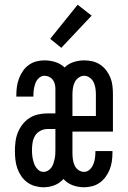

<svg xmlns="http://www.w3.org/2000/svg" viewBox="-20 -783 540 811"><path d="M164 8Q146 8 128 3Q110 -2 95 -13Q80 -24 69.5 -39.5Q59 -55 53 -72.5Q47 -90 45 -108.5Q43 -127 43 -146Q43 -165 45.5 -185Q48 -205 55.5 -223.5Q63 -242 75.5 -258Q88 -274 104.5 -284.5Q121 -295 140.5 -299.5Q160 -304 180 -304H214V-408Q214 -418 211.5 -428Q209 -438 203 -446Q197 -454 187.5 -458.5Q178 -463 168 -463Q155 -463 144.5 -453.5Q134 -444 129.5 -431.5Q125 -419 123 -406Q121 -393 121 -379V-375H49V-383Q49 -400 51.5 -417.5Q54 -435 60.5 -452Q67 -469 77 -483.5Q87 -498 101.5 -508.5Q116 -519 133 -523.5Q150 -528 168 -528Q191 -528 213.5 -521Q236 -514 253 -498Q269 -514 291 -521Q313 -528 336 -528Q353 -528 370.5 -524Q388 -520 403 -510Q418 -500 429 -485.5Q440 -471 446.5 -454.5Q453 -438 455 -420.5Q457 -403 457 -385V-227H286V-135Q286 -122 288 -109Q290 -96 295 -84.5Q300 -73 311 -65Q322 -57 335 -57Q348 -57 358.5 -66.5Q369 -76 374 -88.5Q379 -101 381 -114Q383 -127 383 -141V-145H455V-137Q455 -120 452.5 -102Q450 -84 443.5 -67.5Q437 -51 426.5 -36.5Q416 -22 401.5 -11.5Q387 -1 369.5 3.5Q352 8 335 8Q310 8 287 -0.5Q264 -9 248 -27Q232 -9 210 -0.5Q188 8 164 8ZM286 -293H385V-385Q385 -398 383 -411Q381 -424 375.5 -435.5Q370 -447 359 -455Q348 -463 336 -463Q323 -463 312 -455Q301 -447 295.5 -435.5Q290 -424 288 -411Q286 -398 286 -385ZM164 -57Q174 -57 183 -62.5Q192 -68 197.5 -76Q203 -84 206 -93.5Q209 -103 211 -112.5Q213 -122 213.5 -132Q214 -142 214 -152V-238H180Q165 -238 150.5 -230.5Q136 -223 128 -209.5Q120 -196 117.5 -180Q115 -164 115 -149Q115 -134 117 -120Q119 -106 124 -92Q129 -78 139.5 -67.5Q150 -57 164 -57ZM239 -581 192 -619 308 -763 367 -717Z"/></svg>

Font: Moesevka
Style: Regular
Weight: 400
Monospace: yes
Designer: Belleve Invis
Foundry: Belleve Invis
Version: Version 32.5.0; ttfautohint (v1.8.4)